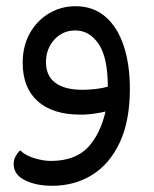

<svg xmlns="http://www.w3.org/2000/svg" viewBox="-20 -369 495 618"><path d="M148 229Q96 229 60 211Q24 193 24 159Q24 145 30.5 133.5Q37 122 45 115Q61 131 90 140Q119 149 144 149Q227 149 269.5 98Q312 47 325 -39L398 -83Q398 20 365.5 89.5Q333 159 276.5 194Q220 229 148 229ZM223 -349Q280 -349 319 -315.5Q358 -282 378 -222Q398 -162 398 -83L343 -17Q324 -10 295 -5Q266 0 240 0Q149 0 101 -43.5Q53 -87 53 -167Q53 -220 75.5 -261Q98 -302 137 -325.5Q176 -349 223 -349ZM222 -271Q182 -271 155 -241.5Q128 -212 128 -169Q128 -125 158 -102.5Q188 -80 245 -80Q266 -80 288 -82.5Q310 -85 327 -90Q327 -184 297.5 -227.5Q268 -271 222 -271Z"/></svg>

Font: Baloo Bhaijaan 2
Style: Regular
Weight: 400
Designer: Sanskriti Dholi, Noopur Datye and Ek Type
Foundry: Ek Type
Version: Version 1.701